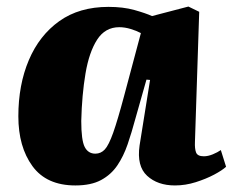

<svg xmlns="http://www.w3.org/2000/svg" viewBox="-20 -552 710 586"><path d="M575 -119Q574 -98 578.5 -86.5Q583 -75 602 -75Q615 -75 629.5 -81Q644 -87 654 -94L670 -43Q658 -32 633.5 -19Q609 -6 577.5 4Q546 14 514 14Q461 14 429 -15.5Q397 -45 406 -108L438 -308L427 -309L393 -189Q382 -148 369.5 -111.5Q357 -75 338 -47Q319 -19 288.5 -2.5Q258 14 210 14Q122 14 79 -45Q36 -104 36 -197Q36 -293 68 -368.5Q100 -444 161 -487.5Q222 -531 311 -531Q356 -531 390 -521.5Q424 -512 444 -503L555 -532L588 -516ZM271 -83Q288 -83 300 -96Q312 -109 325.5 -147Q339 -185 359 -260L410 -451Q397 -458 379 -463.5Q361 -469 344 -469Q301 -469 276.5 -431Q252 -393 241 -328Q230 -263 228 -183Q228 -124 238.5 -103.5Q249 -83 271 -83Z"/></svg>

Font: Literata 36pt ExtraBold
Style: Italic
Weight: 800
Italic angle: -2°
Designer: Latin by Veronika Burian and Jose Scaglione. Greek by Irene Vlachou. Cyrillic by Vera Evstafieva
Foundry: TypeTogether
Version: Version 3.002